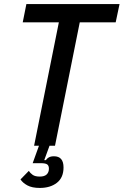

<svg xmlns="http://www.w3.org/2000/svg" viewBox="-20 -718 609 946"><path d="M176 208Q138 208 115 195.5Q92 183 81 166L122 124Q129 135 141 143.5Q153 152 176 152Q199 152 210 141.5Q221 131 221 113Q221 98 212.5 92Q204 86 181 86H141L172 0H148L270 -608H92L110 -698H569L550 -608H373L251 0H224L198 71H206Q211 63 220.5 57.5Q230 52 246 52Q293 52 293 107Q293 157 260.5 182.5Q228 208 176 208Z"/></svg>

Font: IBM Plex Sans Cond Medm
Style: Italic
Weight: 500
Width: 3
Italic angle: -11°
Designer: Mike Abbink, Paul van der Laan, Pieter van Rosmalen
Foundry: Bold Monday
Version: Version 1.3